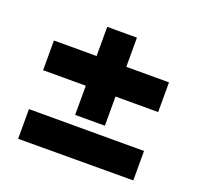

<svg xmlns="http://www.w3.org/2000/svg" viewBox="-91 -698 688 668"><g transform="rotate(20 253.0 -364.0)"><path d="M40 -128V-238H466V-129ZM40 -382V-492H198V-382ZM198 -274V-382H308V-274ZM198 -382V-600H308V-492L199 -382ZM199 -382 308 -492H466V-382Z"/></g></svg>

Font: Foldit SemiBold
Style: Regular
Weight: 600
Version: Version 1.003